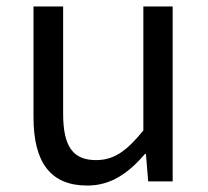

<svg xmlns="http://www.w3.org/2000/svg" viewBox="-20 -563 647 596"><path d="M251 13C325 13 379 -26 430 -85H433L440 0H516V-543H425V-158C373 -94 334 -66 278 -66C206 -66 176 -109 176 -210V-543H84V-199C84 -60 136 13 251 13Z"/></svg>

Font: Source Han Sans JP
Style: Regular
Weight: 400
Designer: Ryoko NISHIZUKA 西塚涼子 (kana, bopomofo & ideographs); Paul D. Hunt (Latin, Greek & Cyrillic); Sandoll Communications 산돌커뮤니
Foundry: Adobe
Version: Version 2.004;hotconv 1.0.118;makeotfexe 2.5.65603